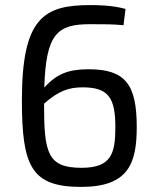

<svg xmlns="http://www.w3.org/2000/svg" viewBox="-20 -722 612 754"><path d="M473 -687C417 -702 362 -702 334 -702C152 -702 66 -652 66 -328C66 -67 104 12 299 12C485 12 517 -81 517 -223C517 -390 473 -450 328 -450C251 -450 203 -433 154 -378C160 -592 207 -627 334 -627C394 -627 421 -627 465 -623ZM300 -63C166 -63 153 -122 153 -315C210 -365 249 -379 305 -379C407 -379 433 -336 433 -223C433 -120 418 -63 300 -63Z"/></svg>

Font: SnT
Style: Regular
Weight: 400
Designer: Natanael Gama
Version: Version 1.001;PS 001.001;hotconv 1.0.70;makeotf.lib2.5.58329